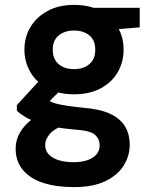

<svg xmlns="http://www.w3.org/2000/svg" viewBox="-20 -534 636 786"><path d="M282 232Q210 232 156.5 214.5Q103 197 73.5 161.5Q44 126 44 74Q44 39 62 8Q80 -23 114.5 -48.5Q149 -74 201 -92L252 -25Q206 -10 185.5 12.5Q165 35 165 60Q165 83 180.5 99Q196 115 222.5 122.5Q249 130 282 130Q313 130 337 122Q361 114 374.5 98.5Q388 83 388 62Q388 35 369 18Q350 1 293 -3Q242 -7 202.5 -14.5Q163 -22 133.5 -32.5Q104 -43 83 -55.5Q62 -68 49 -81V-104L156 -220L252 -189L127 -64L166 -131Q176 -124 186.5 -118.5Q197 -113 213 -109Q229 -105 255 -101Q281 -97 320 -93Q387 -88 429 -69Q471 -50 491 -18Q511 14 511 59Q511 104 486.5 143.5Q462 183 411.5 207.5Q361 232 282 232ZM283 -148Q220 -148 174.5 -172.5Q129 -197 104.5 -238.5Q80 -280 80 -331Q80 -382 104.5 -423Q129 -464 174.5 -489Q220 -514 283 -514Q347 -514 392.5 -489Q438 -464 462 -423Q486 -382 486 -331Q486 -280 462 -238.5Q438 -197 392.5 -172.5Q347 -148 283 -148ZM283 -251Q322 -251 346 -271.5Q370 -292 370 -331Q370 -369 346 -389Q322 -409 283 -409Q245 -409 220.5 -389Q196 -369 196 -331Q196 -292 220 -271.5Q244 -251 283 -251ZM366 -407 344 -502H552V-422Z"/></svg>

Font: DM Sans 16pt
Style: Bold
Weight: 700
Version: Version 4.004;gftools[0.9.30]